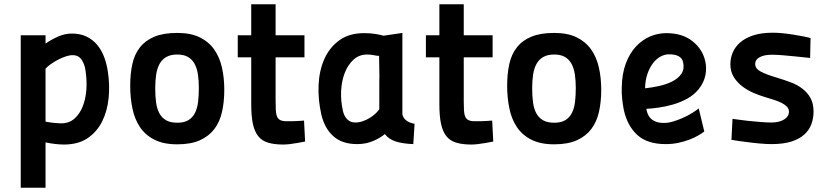

<svg xmlns="http://www.w3.org/2000/svg" viewBox="-20 -664 3878 898"><path d="M77 -499H193V-460Q220 -479 251.5 -493Q283 -507 316 -507Q356 -507 385.5 -492.5Q415 -478 435.5 -453Q456 -428 468 -395Q480 -362 485 -325Q494 -265 488 -205Q482 -145 458 -96.5Q434 -48 390 -18Q346 12 279 12Q261 12 239 9.5Q217 7 193 2V214H77ZM320 -406Q305 -406 287 -400Q269 -394 251 -384.5Q233 -375 217.5 -364Q202 -353 193 -343V-95Q214 -91 234.5 -89Q255 -87 265 -87Q303 -87 328 -109Q353 -131 367 -166.5Q381 -202 384 -245.5Q387 -289 380 -333Q377 -361 362.5 -383.5Q348 -406 320 -406Z M809 -510Q872 -510 914 -489.5Q956 -469 981.5 -433Q1007 -397 1018 -348.5Q1029 -300 1029 -244Q1029 -188 1018.5 -141Q1008 -94 982.5 -60.5Q957 -27 915 -8Q873 11 809 11Q745 11 702.5 -10.5Q660 -32 635 -69Q610 -106 599.5 -156Q589 -206 589 -263Q589 -319 599 -364.5Q609 -410 634.5 -442.5Q660 -475 702.5 -492.5Q745 -510 809 -510ZM809 -90Q841 -90 861 -102Q881 -114 892 -136Q903 -158 906.5 -188Q910 -218 910 -253Q910 -288 905.5 -317Q901 -346 889.5 -366.5Q878 -387 858.5 -398Q839 -409 809 -409Q778 -409 758 -397.5Q738 -386 726.5 -365.5Q715 -345 710.5 -316Q706 -287 706 -251Q706 -215 710 -185Q714 -155 725.5 -134Q737 -113 757 -101.5Q777 -90 809 -90Z M1269 -396V-192Q1269 -166 1270 -148Q1271 -130 1276 -118.5Q1281 -107 1291.5 -102Q1302 -97 1321 -97Q1332 -97 1345.5 -97Q1359 -97 1372 -98Q1387 -99 1402 -100L1407 -2Q1387 2 1369 5Q1353 8 1335.5 10Q1318 12 1305 12Q1262 12 1233 3Q1204 -6 1187 -28Q1170 -50 1162.5 -86Q1155 -122 1155 -176V-396H1092V-499H1155V-644H1269V-499H1404V-396Z M1862 -129Q1866 -111 1881 -100Q1896 -89 1919 -85Q1917 -61 1916 -37Q1915 -13 1913 10Q1861 8 1829 -3Q1797 -14 1780 -37Q1759 -19 1725 -4.5Q1691 10 1651 10Q1580 10 1539 -27Q1498 -64 1483 -128Q1467 -198 1470 -266Q1473 -334 1497 -388Q1521 -442 1567 -475.5Q1613 -509 1683 -509Q1711 -509 1733.5 -505.5Q1756 -502 1774 -497L1862 -510ZM1642 -91Q1659 -91 1676.5 -97Q1694 -103 1709.5 -112.5Q1725 -122 1736.5 -133Q1748 -144 1754 -153V-277Q1755 -309 1754 -339.5Q1753 -370 1753 -403H1745Q1734 -405 1721.5 -407Q1709 -409 1697 -409Q1660 -409 1634 -385.5Q1608 -362 1593 -324.5Q1578 -287 1575.5 -240Q1573 -193 1584 -145Q1589 -121 1604 -106Q1619 -91 1642 -91Z M2149 -396V-192Q2149 -166 2150 -148Q2151 -130 2156 -118.5Q2161 -107 2171.5 -102Q2182 -97 2201 -97Q2212 -97 2225.5 -97Q2239 -97 2252 -98Q2267 -99 2282 -100L2287 -2Q2267 2 2249 5Q2233 8 2215.5 10Q2198 12 2185 12Q2142 12 2113 3Q2084 -6 2067 -28Q2050 -50 2042.5 -86Q2035 -122 2035 -176V-396H1972V-499H2035V-644H2149V-499H2284V-396Z M2572 -510Q2635 -510 2677 -489.5Q2719 -469 2744.5 -433Q2770 -397 2781 -348.5Q2792 -300 2792 -244Q2792 -188 2781.5 -141Q2771 -94 2745.5 -60.5Q2720 -27 2678 -8Q2636 11 2572 11Q2508 11 2465.5 -10.5Q2423 -32 2398 -69Q2373 -106 2362.5 -156Q2352 -206 2352 -263Q2352 -319 2362 -364.5Q2372 -410 2397.5 -442.5Q2423 -475 2465.5 -492.5Q2508 -510 2572 -510ZM2572 -90Q2604 -90 2624 -102Q2644 -114 2655 -136Q2666 -158 2669.5 -188Q2673 -218 2673 -253Q2673 -288 2668.5 -317Q2664 -346 2652.5 -366.5Q2641 -387 2621.5 -398Q2602 -409 2572 -409Q2541 -409 2521 -397.5Q2501 -386 2489.5 -365.5Q2478 -345 2473.5 -316Q2469 -287 2469 -251Q2469 -215 2473 -185Q2477 -155 2488.5 -134Q2500 -113 2520 -101.5Q2540 -90 2572 -90Z M3274 -49Q3264 -41 3246 -30.5Q3228 -20 3204.5 -11Q3181 -2 3153 4Q3125 10 3094 10Q3008 10 2961.5 -32Q2915 -74 2898 -148Q2893 -173 2890 -200.5Q2887 -228 2888 -255Q2889 -319 2907 -367Q2925 -415 2954.5 -446.5Q2984 -478 3020.5 -493.5Q3057 -509 3096 -509Q3171 -509 3218 -472Q3265 -435 3278 -380Q3286 -348 3279.5 -313.5Q3273 -279 3248 -247Q3226 -220 3194 -202.5Q3162 -185 3127 -175Q3092 -165 3059 -160.5Q3026 -156 3003 -155Q3005 -142 3010 -130Q3015 -118 3024.5 -109Q3034 -100 3048.5 -94.5Q3063 -89 3085 -89Q3106 -89 3129 -96Q3152 -103 3174.5 -113Q3197 -123 3216.5 -135Q3236 -147 3248 -157ZM3109 -410Q3089 -410 3069.5 -399.5Q3050 -389 3034.5 -369Q3019 -349 3008.5 -319.5Q2998 -290 2997 -251Q3027 -254 3061.5 -261.5Q3096 -269 3124 -283Q3152 -297 3167 -319Q3182 -341 3175 -373Q3167 -410 3109 -410Z M3769 -393Q3734 -396 3701 -400Q3672 -403 3642 -405.5Q3612 -408 3590 -408Q3554 -408 3533 -396.5Q3512 -385 3512 -365Q3512 -343 3538.5 -329Q3565 -315 3613 -301Q3646 -291 3677 -279.5Q3708 -268 3732 -250Q3756 -232 3770.5 -206Q3785 -180 3785 -142Q3785 -111 3775 -83.5Q3765 -56 3742 -35Q3719 -14 3681.5 -2Q3644 10 3588 10Q3564 10 3531.5 7Q3499 4 3470 0Q3436 -4 3401 -10L3406 -108Q3442 -103 3476 -99Q3505 -96 3536 -93.5Q3567 -91 3588 -91Q3624 -91 3647 -105Q3670 -119 3670 -142Q3670 -155 3661 -164.5Q3652 -174 3637 -182Q3622 -190 3601.5 -196.5Q3581 -203 3558 -210Q3534 -217 3505.5 -229Q3477 -241 3452.5 -259.5Q3428 -278 3412 -303.5Q3396 -329 3396 -364Q3396 -393 3407.5 -419.5Q3419 -446 3443 -466.5Q3467 -487 3504.5 -499Q3542 -511 3595 -511Q3616 -511 3641 -508.5Q3666 -506 3690.5 -502Q3715 -498 3736 -494Q3757 -490 3771 -486Z"/></svg>

Font: Panefresco 800wt
Style: Regular
Weight: 800
Designer: Campivisivi
Foundry: Campivisivi & Chank Co
Version: Version 1.001